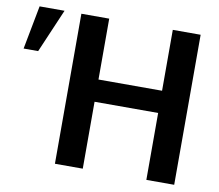

<svg xmlns="http://www.w3.org/2000/svg" viewBox="-257 -816 1036 910"><g transform="rotate(10 261.0 -361.0)"><path d="M637 0V-722H503V-429H197V-722H63V0H197V-322H503V0ZM-138 -722 -178 -512H-108L-18 -722Z"/></g></svg>

Font: Perun SemiBold
Style: Regular
Weight: 600
Foundry: Copyright (c) Stefan Peev, Context Ltd, 2016
Version: Version 1.089